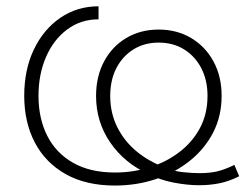

<svg xmlns="http://www.w3.org/2000/svg" viewBox="-20 -572 792 604"><path d="M341.3 11.7Q250 11.7 186.3 -24.4Q122.6 -60.5 89.4 -124Q56.2 -187.5 56.2 -270.5Q56.2 -352.5 86.4 -416Q116.7 -479.5 169.7 -515.9Q222.7 -552.2 290 -552.2V-511.2Q233.9 -511.2 191.2 -479.2Q148.4 -447.3 124.8 -392.8Q101.1 -338.4 101.1 -270.5Q101.1 -199.7 128.4 -145.3Q155.8 -90.8 209.5 -60.1Q263.2 -29.3 341.8 -29.3Q398.4 -29.3 450.7 -45.7Q502.9 -62 543.9 -93.3Q585 -124.5 608.9 -168.9Q632.8 -213.4 632.8 -270.5Q632.8 -319.8 613.3 -357.4Q593.8 -395 559.3 -416.5Q524.9 -438 479 -438Q434.1 -438 399.7 -416.5Q365.2 -395 345.9 -357.4Q326.7 -319.8 326.7 -270Q326.7 -216.8 348.9 -172.1Q371.1 -127.4 410.6 -95Q450.2 -62.5 501.5 -44.4Q526.9 -33.2 556.6 -30.3Q586.4 -27.3 606.9 -27.3Q641.6 -27.3 665.5 -33.4Q689.5 -39.6 717.3 -53.2L732.4 -17.6Q700.7 -1.5 670.2 4.6Q639.6 10.7 606.4 10.7Q569.3 10.7 526.1 2.4Q482.9 -5.9 446.8 -24.9Q372.1 -58.1 327.1 -123.3Q282.2 -188.5 282.2 -270Q282.2 -331.5 307.4 -378.7Q332.5 -425.8 377.2 -452.4Q421.9 -479 479 -479Q536.6 -479 581.3 -452.4Q626 -425.8 651.6 -378.7Q677.2 -331.5 677.2 -270.5Q677.2 -206.5 650.4 -154.8Q623.5 -103 576.7 -65.7Q529.8 -28.3 469.5 -8.3Q409.2 11.7 341.3 11.7Z"/></svg>

Font: Inter 16pt ExtraLight
Style: Regular
Weight: 250
Version: Version 4.001;git-66647c0bb